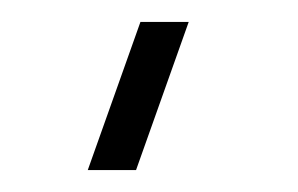

<svg xmlns="http://www.w3.org/2000/svg" viewBox="-20 31 272 175"><path d="M104 186H60L108 51H152Z"/></svg>

Font: Manrope ExtraLight
Style: Regular
Weight: 200
Designer: Mikhail Sharanda
Foundry: Mikhail Sharanda
Version: Version 4.505